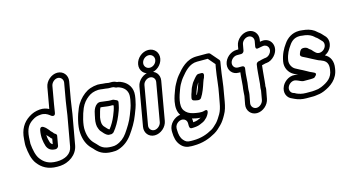

<svg xmlns="http://www.w3.org/2000/svg" viewBox="-102 -1197 3353 1845"><g transform="rotate(-15 1574.0 -274.0)"><path d="M603 -497 634 -673C644 -732 603 -782 544 -782C485 -782 427 -732 417 -673L386 -497C384 -486 382 -477 380 -465C358 -477 327 -487 290 -484C247 -480 215 -469 181 -447C115 -405 77 -341 71 -248C70 -221 66 -202 68 -177C74 -114 85 -44 123 3C161 52 217 91 312 91C323 91 334 91 344 90C426 84 513 30 530 -64L583 -362C591 -406 595 -454 603 -497ZM533 -362 480 -64C468 6 403 41 321 41C240 41 198 12 165 -31C137 -65 124 -130 119 -189C119 -210 121 -227 122 -254C128 -335 155 -377 203 -407C231 -425 248 -431 286 -434C322 -437 349 -423 371 -406L381 -398C381 -398 419 -372 424 -421C427 -445 432 -475 436 -497L467 -673C473 -704 504 -732 535 -732C566 -732 589 -704 584 -673L553 -497C545 -454 540 -400 533 -362ZM363 -228 355 -239C349 -246 340 -253 337 -257L327 -271C326 -272 326 -273 325 -273C316 -282 304 -300 283 -312C283 -312 251 -334 243 -290C231 -224 240 -176 254 -131C267 -97 293 -76 340 -76C355 -76 368 -90 370 -101L387 -197C390 -216 372 -219 363 -228ZM334 -182 325 -130C315 -135 307 -142 302 -155C294 -179 289 -202 288 -232L295 -223C301 -216 306 -211 314 -203L322 -192C326 -188 329 -186 334 -182Z M838 -395C792 -362 790 -296 782 -266C782 -265 781 -264 781 -263C774 -226 773 -189 786 -161C790 -152 794 -139 805 -129C818 -116 833 -89 865 -78C867 -77 871 -77 873 -77H897C907 -80 915 -85 919 -89C953 -129 981 -179 1003 -232C1015 -263 1028 -290 1035 -330L1040 -356C1044 -380 1017 -381 1003 -390C1000 -392 995 -393 991 -393H965C945 -393 920 -399 893 -401C881 -402 876 -404 867 -404H866C855 -404 846 -400 838 -395ZM987 -338C980 -301 970 -277 956 -242C939 -200 916 -160 890 -127H886C873 -133 862 -150 844 -168C841 -171 838 -175 833 -187C827 -202 825 -226 831 -262C841 -297 850 -340 860 -353C866 -352 873 -352 881 -351C902 -349 928 -343 956 -343H976C978 -342 984 -340 987 -338ZM882 -521C902 -521 907 -519 925 -517C942 -516 962 -513 975 -511C979 -510 981 -510 986 -510H1016C1027 -510 1037 -507 1046 -501C1050 -499 1055 -497 1059 -497C1073 -497 1088 -491 1101 -484C1139 -465 1166 -428 1159 -374C1158 -366 1158 -359 1156 -350L1151 -326C1144 -284 1128 -247 1113 -208C1092 -151 1056 -95 1023 -48C995 -9 960 19 915 34C903 38 887 41 867 40C792 40 762 15 730 -24L729 -25L715 -39C681 -71 661 -118 657 -177C651 -235 679 -334 703 -389C721 -430 747 -461 779 -485C808 -507 837 -518 882 -521ZM890 -571H888C834 -567 792 -553 753 -523C714 -493 679 -452 657 -401C630 -340 600 -237 607 -165C612 -98 634 -42 676 -1L689 12C724 54 769 90 858 90C881 91 903 89 923 82C982 63 1028 25 1063 -24C1098 -73 1136 -133 1160 -198C1174 -234 1192 -276 1201 -326L1206 -350C1208 -360 1209 -368 1210 -378C1219 -454 1179 -505 1130 -530C1116 -537 1101 -545 1075 -547C1061 -555 1043 -560 1025 -560H996C979 -564 957 -566 938 -567C926 -568 914 -571 890 -571Z M1323 -450C1328 -481 1360 -508 1392 -508C1424 -508 1445 -481 1440 -450L1373 -67C1367 -36 1335 -8 1304 -8C1273 -8 1250 -36 1256 -67ZM1273 -450 1206 -67C1196 -8 1235 42 1295 42C1355 42 1413 -8 1423 -67L1490 -450C1500 -509 1460 -558 1401 -558C1342 -558 1283 -509 1273 -450ZM1366 -659C1372 -691 1402 -717 1435 -717C1468 -717 1492 -689 1486 -656C1480 -623 1450 -598 1417 -598C1384 -598 1360 -627 1366 -659ZM1316 -659C1305 -598 1348 -548 1409 -548C1469 -548 1525 -596 1536 -656C1547 -717 1505 -767 1444 -767C1384 -767 1327 -719 1316 -659Z M1742 -186C1767 -179 1801 -167 1816 -190C1843 -230 1862 -285 1877 -331C1882 -348 1889 -361 1893 -369C1895 -372 1895 -376 1896 -379L1900 -391C1903 -401 1903 -420 1880 -420H1852C1845 -420 1838 -417 1833 -413C1815 -398 1800 -377 1790 -365C1777 -350 1771 -335 1765 -324C1752 -303 1747 -279 1744 -271C1739 -259 1732 -238 1729 -221L1727 -210C1725 -198 1733 -188 1742 -186ZM1781 -230C1784 -239 1787 -252 1790 -260C1795 -271 1804 -299 1807 -303C1820 -322 1821 -332 1830 -342C1818 -304 1802 -261 1785 -229C1784 -229 1782 -230 1781 -230ZM1991 -173 1977 -97C1970 -55 1959 -20 1944 6C1928 33 1912 59 1893 80C1870 102 1854 119 1833 131C1779 162 1718 184 1638 184H1619C1580 184 1566 177 1545 153C1522 126 1515 95 1514 46V31C1515 -17 1573 -51 1609 -30C1625 -21 1633 -6 1633 13V27C1632 47 1635 67 1655 67H1658C1681 67 1716 65 1740 54C1761 45 1787 36 1801 19C1807 13 1811 11 1815 6L1822 -3C1829 -11 1834 -21 1839 -31C1839 -31 1862 -79 1812 -62C1785 -53 1741 -61 1708 -68C1667 -77 1643 -93 1624 -119C1587 -170 1623 -269 1643 -322C1649 -338 1655 -353 1661 -364C1678 -392 1683 -404 1702 -427C1743 -477 1793 -537 1870 -537H1972H1976L2035 -468L2028 -431C2012 -340 2009 -259 1991 -173ZM1681 -22C1705 -16 1730 -9 1764 -8C1734 5 1726 13 1683 16L1684 5C1684 -5 1683 -13 1681 -22ZM2078 -431 2086 -479C2087 -485 2086 -492 2082 -497L2012 -578C2006 -585 1994 -587 1981 -587H1879C1777 -587 1714 -515 1665 -455C1641 -426 1633 -406 1619 -383C1610 -369 1603 -350 1596 -332C1584 -300 1569 -261 1562 -221C1552 -166 1557 -120 1581 -86C1523 -79 1465 -25 1463 39V53V55C1464 109 1473 153 1504 189C1530 220 1562 234 1610 234H1629C1722 234 1790 208 1851 173C1883 155 1905 131 1926 111C1950 88 1970 56 1987 25C2008 -10 2019 -52 2027 -97L2040 -173C2058 -261 2063 -346 2078 -431Z M2393 -137C2391 -128 2393 -117 2392 -110L2376 -19C2370 12 2339 40 2308 40C2277 40 2254 12 2259 -19L2274 -100C2279 -130 2275 -142 2279 -167C2291 -234 2287 -290 2299 -356C2302 -371 2289 -381 2278 -381H2236C2204 -381 2182 -408 2188 -440C2194 -471 2225 -498 2257 -498H2299C2314 -498 2326 -512 2328 -523L2339 -584C2344 -615 2376 -642 2408 -642C2440 -642 2461 -615 2456 -584L2447 -534C2447 -532 2440 -500 2475 -510C2486 -513 2496 -514 2507 -516L2519 -518C2571 -525 2595 -466 2557 -425C2544 -411 2532 -405 2516 -402L2505 -401C2487 -399 2465 -392 2453 -389C2435 -388 2420 -379 2417 -363C2408 -310 2407 -265 2402 -218C2399 -183 2399 -168 2393 -137ZM2224 -100 2209 -19C2199 40 2240 90 2299 90C2358 90 2416 40 2426 -19L2443 -111C2445 -121 2443 -128 2443 -140C2445 -151 2447 -161 2447 -170C2450 -188 2450 -206 2452 -222C2457 -264 2458 -301 2464 -342C2477 -345 2489 -349 2501 -351L2512 -352C2542 -354 2571 -372 2592 -395C2665 -474 2615 -582 2520 -568L2508 -566C2507 -566 2506 -565 2503 -565L2506 -584C2516 -643 2476 -692 2417 -692C2358 -692 2299 -643 2289 -584L2283 -548H2266C2207 -548 2149 -500 2138 -440C2128 -381 2167 -331 2227 -331H2245C2243 -318 2242 -305 2241 -295C2236 -251 2236 -205 2229 -167C2226 -150 2226 -112 2224 -100Z M2780 -101C2787 -98 2800 -92 2811 -92H2883C2888 -92 2895 -92 2900 -93L2916 -95C2916 -95 2965 -127 2931 -143L2906 -155H2905C2881 -165 2859 -181 2830 -195C2821 -199 2813 -203 2806 -207L2761 -231C2735 -246 2712 -284 2719 -324C2729 -383 2752 -422 2780 -461C2803 -495 2835 -519 2882 -519H2894C2900 -519 2921 -514 2936 -514C2975 -508 3003 -493 3023 -474C3026 -471 3028 -468 3032 -466C3050 -455 3059 -441 3079 -421L3080 -420C3101 -403 3104 -367 3079 -339C3058 -315 3021 -305 2996 -325C2986 -333 2972 -347 2960 -362C2959 -364 2957 -365 2955 -366C2945 -372 2937 -379 2932 -385C2921 -398 2875 -409 2860 -386L2853 -376C2851 -373 2847 -362 2847 -362C2846 -358 2844 -355 2843 -351C2836 -329 2859 -320 2874 -313L2898 -301C2929 -285 2957 -269 2988 -254L3003 -247C3004 -247 3005 -246 3005 -246L3018 -242C3023 -240 3027 -238 3031 -236C3070 -222 3095 -192 3084 -131V-130C3075 -54 3024 -20 2959 8C2930 19 2923 20 2892 23C2883 24 2874 25 2866 25H2804C2765 25 2736 16 2713 6C2700 -3 2691 -5 2685 -7C2662 -14 2643 -46 2661 -80C2674 -105 2708 -129 2742 -117C2755 -112 2769 -107 2780 -101ZM2902 -569H2890C2823 -569 2771 -532 2739 -485C2708 -443 2681 -392 2669 -324C2658 -261 2691 -210 2731 -187L2777 -161C2779 -160 2779 -160 2782 -159C2778 -160 2771 -163 2766 -165C2703 -187 2640 -144 2616 -97C2583 -32 2615 24 2660 40C2673 46 2676 48 2683 51C2715 66 2750 75 2795 75H2857C2867 75 2876 75 2888 73C2918 70 2939 67 2972 54C3044 24 3121 -27 3134 -132C3146 -199 3122 -253 3072 -277C3086 -284 3103 -295 3115 -309C3161 -361 3155 -428 3117 -460C3103 -474 3091 -492 3065 -509L3062 -512C3035 -539 2997 -557 2950 -564H2946C2939 -564 2919 -569 2902 -569Z"/></g></svg>

Font: Blanket
Style: BlkOutlineObl
Weight: 900
Foundry: Cannot Into Space Fonts
Version: Version 0.9